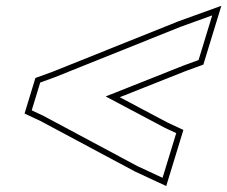

<svg xmlns="http://www.w3.org/2000/svg" viewBox="-20 -686 768 649"><path d="M589.4 -595 697.3 -634 651.2 -483 601.7 -465 337.2 -360 537.2 -254 575.7 -236 529.5 -85 445.4 -124 125.7 -295 87.2 -313 115.9 -407 165.4 -425ZM582.3 -613.7 158.3 -443.7 99.7 -422.4 63 -302.2 116.7 -277.1 436.5 -106.1 541.9 -57.2 599.9 -246.8 546.1 -271.9 384.8 -357.4 608.8 -446.3 667.4 -467.6 728.2 -666.4Z"/></svg>

Font: Nordica Plus
Style: NordicaClassicRgCondOblOl
Weight: 500
Version: Version 1.01